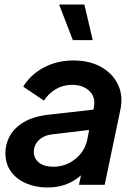

<svg xmlns="http://www.w3.org/2000/svg" viewBox="-20 -819 579 851"><path d="M191 12Q139 12 96.5 -6Q54 -24 29 -58Q4 -92 4 -141Q4 -180 23 -215.5Q42 -251 84.5 -277Q127 -303 198 -311L394 -333L396 -342Q405 -388 376.5 -415.5Q348 -443 299 -443Q260 -443 227.5 -424Q195 -405 175 -373L83 -435Q116 -489 174.5 -520Q233 -551 305 -551Q377 -551 428.5 -522Q480 -493 503.5 -443Q527 -393 513 -330L444 0H330L339 -42Q307 -14 270.5 -1Q234 12 191 12ZM130 -147Q130 -116 153 -98Q176 -80 216 -80Q271 -80 313.5 -114Q356 -148 367 -201L375 -243L215 -224Q175 -220 152.5 -198Q130 -176 130 -147ZM391 -641H303L242 -799H354Z"/></svg>

Font: Plus Jakarta Display Medium
Style: Italic
Weight: 500
Italic angle: -12°
Designer: Gumpita Rahayu
Foundry: Tokotype Studio
Version: Version 1.000